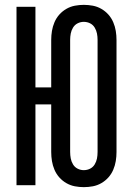

<svg xmlns="http://www.w3.org/2000/svg" viewBox="-20 -763 540 791"><path d="M325 8Q307 8 288.5 4.5Q270 1 253.5 -8.5Q237 -18 224.5 -32Q212 -46 204.5 -63.5Q197 -81 194 -99.5Q191 -118 191 -137V-333H126V0H48V-735H126V-403H191V-599Q191 -617 194 -635.5Q197 -654 204.5 -671.5Q212 -689 224.5 -703Q237 -717 253.5 -726.5Q270 -736 288.5 -739.5Q307 -743 325 -743Q344 -743 362.5 -739.5Q381 -736 397.5 -726.5Q414 -717 426.5 -703Q439 -689 446.5 -671.5Q454 -654 457 -635.5Q460 -617 460 -598V-137Q460 -118 457 -99.5Q454 -81 446.5 -63.5Q439 -46 426.5 -32Q414 -18 397.5 -8.5Q381 1 362.5 4.5Q344 8 325 8ZM325 -62Q339 -62 351 -68Q363 -74 370 -85.5Q377 -97 379.5 -110Q382 -123 382 -137V-599Q382 -612 379.5 -625Q377 -638 370 -649.5Q363 -661 351 -667Q339 -673 325 -673Q312 -673 300 -667Q288 -661 281 -649.5Q274 -638 271.5 -625Q269 -612 269 -599V-137Q269 -123 271.5 -110Q274 -97 281 -85.5Q288 -74 300 -68Q312 -62 325 -62Z"/></svg>

Font: Iosevka MaddieWtf
Style: Regular
Weight: 400
Monospace: yes
Designer: Belleve Invis
Foundry: Belleve Invis
Version: Version 31.3.0; ttfautohint (v1.8.3)